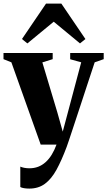

<svg xmlns="http://www.w3.org/2000/svg" viewBox="-29 -826 612 1097"><path d="M138.5 251.5Q122 251.5 108.2 249.2Q94.5 247 87 242.5V126Q95.5 130 109.5 132.8Q123.5 135.5 139 135.5Q166 135.5 189 126.8Q212 118 231.5 100.5Q251 83 266.5 57.8Q282 32.5 294 0H203.5L36 -470L-9 -488V-523H272V-488L213 -469.5L299 -182.5L329.5 -74L357 -177L435 -470L372 -487.5V-523H563.5V-488L512 -470Q492.5 -411 471.2 -346.5Q450 -282 430 -221Q410 -160 393.2 -109.5Q376.5 -59 365.5 -26Q354.5 7 352 13Q323 90.5 293.8 143.8Q264.5 197 227.5 224.2Q190.5 251.5 138.5 251.5ZM127.5 -578 96.5 -603 234 -805.5H321.5L459 -603L428 -578L278 -702Z"/></svg>

Font: Merriweather 96pt ExtraBold
Style: Regular
Weight: 800
Version: Version 2.100